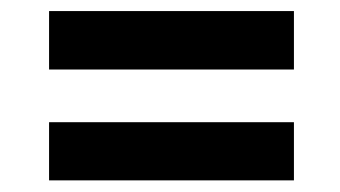

<svg xmlns="http://www.w3.org/2000/svg" viewBox="-20 -421 602 340"><path d="M500.5 -297.9H66.9V-401.4H500.5ZM500.5 -101.6H66.9V-204.6H500.5Z"/></svg>

Font: Vazirmatn UI
Style: Bold
Weight: 700
Designer: Saber Rastikerdar
Foundry: Saber Rastikerdar
Version: Version 33.003